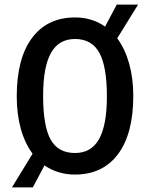

<svg xmlns="http://www.w3.org/2000/svg" viewBox="-20 -746 654 837"><path d="M561 -328Q561 -163 494.5 -74Q428 15 306 15Q270 15 236.5 5Q203 -5 174 -25L123 71H32L122 -76Q88 -122 70.5 -185.5Q53 -249 53 -326Q53 -491 119.5 -580.5Q186 -670 308 -670Q344 -670 377 -660Q410 -650 438 -630L489 -726H582L491 -579Q525 -533 543 -469Q561 -405 561 -328ZM307 -576Q236 -576 202 -515Q168 -454 168 -328Q168 -197 200.5 -138Q233 -79 307 -79Q378 -79 412 -140Q446 -201 446 -326Q446 -456 413 -516Q380 -576 307 -576Z"/></svg>

Font: Intel One Mono Medium
Style: Regular
Weight: 500
Monospace: yes
Designer: Fred Shallcrass
Foundry: Frere-Jones Type LLC
Version: Version 1.400;hotconv 1.1.0;makeotfexe 2.6.0;FJTRelease1.4